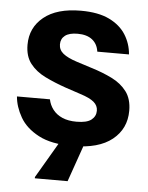

<svg xmlns="http://www.w3.org/2000/svg" viewBox="-50 -553 574 744"><g transform="rotate(5 237.5 -181.0)"><path d="M248.3 12.5Q165 12.5 115.4 -13.8Q65.8 -40 42.9 -80Q20 -120 16.7 -160H145Q149.2 -138.3 162.9 -120.4Q176.7 -102.5 199.6 -92.5Q222.5 -82.5 255 -82.5Q295 -82.5 312.5 -96.2Q330 -110 330 -131.7Q330 -151.7 313.8 -165.4Q297.5 -179.2 260.8 -190.8L200.8 -210.8Q157.5 -225.8 120.8 -243.8Q84.2 -261.7 62.1 -290Q40 -318.3 40 -363.3Q40 -430 90.8 -471.2Q141.7 -512.5 235 -512.5Q302.5 -512.5 345.4 -491.7Q388.3 -470.8 410 -436.2Q431.7 -401.7 435 -360H311.7Q307.5 -390 286.7 -406.2Q265.8 -422.5 230 -422.5Q197.5 -422.5 181.2 -410Q165 -397.5 165 -375.8Q165 -354.2 182.5 -340Q200 -325.8 235.8 -314.2L295.8 -295Q339.2 -281.7 375.4 -263.8Q411.7 -245.8 433.3 -217.1Q455 -188.3 455 -142.5Q455 -72.5 402.1 -30Q349.2 12.5 248.3 12.5ZM240.8 150H113.3V145L198.3 0H293.3Z"/></g></svg>

Font: Familjen Grotesk Variable
Style: Regular
Weight: 400
Designer: Anders Wikstroem, Jonas Baeckman, Matilda Gysing, Kristian Moeller
Foundry: Familjen STHLM AB
Version: Version 2.000